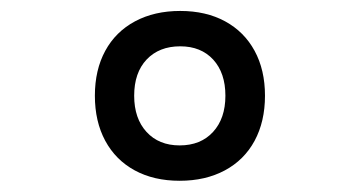

<svg xmlns="http://www.w3.org/2000/svg" viewBox="-20 -800 640 342"><path d="M149 -629.5Q149 -675.5 167.5 -709.5Q186 -743.5 220.5 -762Q255 -780.5 301 -780.5Q347 -780.5 381 -762Q415 -743.5 433.5 -709.5Q452 -675.5 452 -629.5Q452 -583.5 433.5 -549.2Q415 -515 380.5 -496.5Q346 -478 300 -478Q254 -478 220 -496.5Q186 -515 167.5 -549.2Q149 -583.5 149 -629.5ZM381.5 -629.5Q381.5 -670 359.8 -693.8Q338 -717.5 301 -717.5Q263.5 -717.5 241.2 -694Q219 -670.5 219 -629.5Q219 -589 241 -565Q263 -541 300 -541Q337.5 -541 359.5 -565Q381.5 -589 381.5 -629.5Z"/></svg>

Font: SplineSansMono30
Style: Regular
Weight: 400
Designer: Eben Sorkin, Mirko Velimirovic
Foundry: Sorkin Type
Version: Version 1.000